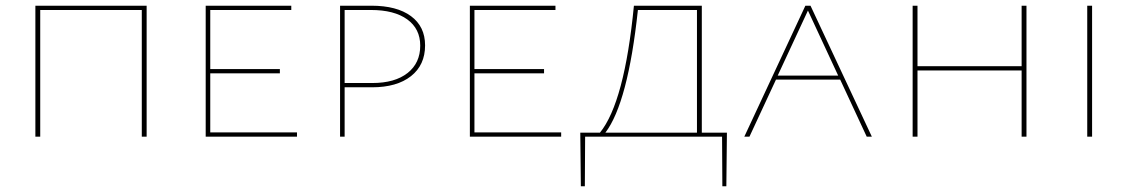

<svg xmlns="http://www.w3.org/2000/svg" viewBox="-20 -479 3956 673"><path d="M494 -459V0H477V-444H121V0H104V-459Z M717 -15H1021V0H701V-459H1001V-444H717V-237H961V-222H717Z M1282 -459Q1371 -459 1420.5 -422.5Q1470 -386 1470 -320Q1470 -251 1420.5 -212Q1371 -173 1284 -173H1188V0H1172V-459ZM1285 -188Q1364 -188 1408.5 -223Q1453 -258 1453 -319Q1453 -378 1407.5 -411Q1362 -444 1280 -444H1188V-188Z M1643 -15H1947V0H1627V-459H1927V-444H1643V-237H1887V-222H1643Z M2528 -14 2526 174H2512L2511 0H2031L2030 174H2016L2014 -14H2083Q2169 -120 2202 -459H2440V-14ZM2102 -14H2423V-444H2216Q2181 -118 2102 -14Z M3018 0 2925 -200H2700L2607 0H2589L2803 -459H2821L3036 0ZM2706 -214H2918L2812 -442Z M3561 -459H3578V0H3561V-232H3196V0H3179V-459H3196V-247H3561Z M3791 0V-459H3808V0Z"/></svg>

Font: EauTestSC Thin
Style: Regular
Weight: 250
Designer: Christian Thalmann (Catharsis Fonts)
Version: Version 0.001;PS 000.001;hotconv 1.0.88;makeotf.lib2.5.64775